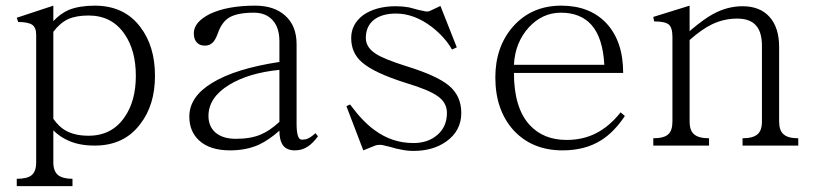

<svg xmlns="http://www.w3.org/2000/svg" viewBox="-20 -504 2822 666"><path d="M165 -91.8V-393.6Q187.5 -423.8 215.8 -437.5Q244.1 -450.2 287.1 -450.2Q368.2 -450.2 412.1 -385.7Q451.2 -329.1 451.2 -241.2Q451.2 -153.3 412.1 -97.7Q368.2 -33.2 287.1 -33.2Q237.3 -33.2 205.1 -52.7Q184.6 -64.5 165 -91.8ZM38.1 141.6H231.4V116.2Q198.2 116.2 181.6 103.5Q165 89.8 165 59.6V-51.8Q188.5 -28.3 218.8 -15.6Q255.9 1 308.6 1Q411.1 1 466.8 -74.2Q517.6 -139.6 517.6 -241.2Q517.6 -343.8 466.8 -410.2Q411.1 -484.4 308.6 -484.4Q255.9 -484.4 218.8 -469.7Q189.5 -457 165 -430.7V-484.4L38.1 -442.4L43 -427.7Q77.1 -427.7 91.8 -418Q105.5 -408.2 105.5 -383.8V59.6Q105.5 90.8 89.8 103.5Q75.2 116.2 38.1 116.2Z M1083 -31.2 1074.2 -42Q1060.5 -29.3 1047.9 -23.4Q1039.1 -19.5 1028.3 -19.5Q1016.6 -19.5 1012.7 -35.2Q1008.8 -48.8 1008.8 -73.2V-350.6Q1008.8 -415 968.8 -450.2Q930.7 -484.4 865.2 -484.4Q769.5 -484.4 709 -456.1Q652.3 -427.7 652.3 -388.7Q652.3 -368.2 662.1 -357.4Q671.9 -345.7 691.4 -345.7Q709 -345.7 720.7 -359.4Q728.5 -369.1 735.4 -387.7Q749 -427.7 775.4 -443.4Q803.7 -460 860.4 -460Q903.3 -460 926.8 -432.6Q949.2 -407.2 949.2 -360.4V-289.1Q794.9 -265.6 714.8 -215.8Q636.7 -168 636.7 -99.6Q636.7 -47.9 670.9 -16.6Q708 17.6 778.3 17.6Q834 17.6 877.9 -2Q913.1 -18.6 949.2 -50.8Q949.2 -20.5 959 -3.9Q971.7 17.6 1002.9 17.6Q1029.3 17.6 1049.8 2.9Q1064.5 -6.8 1083 -31.2ZM949.2 -261.7V-81.1Q915 -49.8 883.8 -37.1Q849.6 -22.5 797.9 -22.5Q752 -22.5 726.6 -44.9Q703.1 -66.4 703.1 -101.6Q703.1 -166 775.4 -210Q842.8 -251 949.2 -261.7Z M1194.3 -141.6 1181.6 -135.7 1240.2 17.6 1281.2 1Q1292 -2.9 1305.7 -1Q1314.5 1 1335 5.9Q1356.4 12.7 1370.1 14.6Q1391.6 19.5 1414.1 19.5Q1481.4 19.5 1527.3 -12.7Q1580.1 -49.8 1580.1 -112.3Q1580.1 -171.9 1536.1 -208Q1494.1 -242.2 1389.6 -274.4Q1312.5 -298.8 1285.2 -316.4Q1249 -338.9 1249 -372.1Q1249 -413.1 1277.3 -435.5Q1305.7 -457 1353.5 -457Q1417 -457 1478.5 -410.2Q1524.4 -374 1547.9 -332L1564.5 -339.8L1507.8 -483.4L1470.7 -465.8Q1463.9 -462.9 1454.1 -464.8Q1447.3 -465.8 1431.6 -469.7Q1411.1 -475.6 1398.4 -478.5Q1376 -482.4 1353.5 -482.4Q1283.2 -482.4 1239.3 -451.2Q1198.2 -419.9 1198.2 -372.1Q1198.2 -320.3 1235.4 -288.1Q1277.3 -251 1389.6 -215.8Q1467.8 -192.4 1499 -169.9Q1530.3 -147.5 1530.3 -112.3Q1530.3 -64.5 1497.1 -36.1Q1464.8 -7.8 1414.1 -7.8Q1339.8 -7.8 1279.3 -52.7Q1238.3 -82 1194.3 -141.6Z M2132.8 -114.3Q2094.7 -66.4 2049.8 -43Q2003.9 -18.6 1945.3 -18.6Q1865.2 -18.6 1817.4 -70.3Q1762.7 -129.9 1762.7 -251H2141.6Q2141.6 -361.3 2083 -423.8Q2025.4 -484.4 1926.8 -484.4Q1824.2 -484.4 1759.8 -412.1Q1698.2 -341.8 1698.2 -235.4Q1698.2 -122.1 1761.7 -51.8Q1826.2 17.6 1931.6 17.6Q2009.8 17.6 2065.4 -17.6Q2110.4 -45.9 2147.5 -101.6ZM2076.2 -279.3H1762.7Q1766.6 -356.4 1814.5 -409.2Q1861.3 -460 1925.8 -460Q1994.1 -460 2032.2 -417Q2071.3 -372.1 2076.2 -279.3Z M2246.1 1H2439.5V-24.4Q2403.3 -24.4 2387.7 -38.1Q2372.1 -50.8 2372.1 -83V-365.2Q2414.1 -402.3 2448.2 -418.9Q2490.2 -439.5 2537.1 -439.5Q2584 -439.5 2604.5 -413.1Q2623 -390.6 2623 -343.8V-83Q2623 -50.8 2607.4 -38.1Q2591.8 -24.4 2555.7 -24.4V1H2749V-24.4Q2712.9 -24.4 2698.2 -38.1Q2682.6 -50.8 2682.6 -83V-340.8Q2682.6 -408.2 2649.4 -445.3Q2616.2 -482.4 2555.7 -482.4Q2502.9 -482.4 2453.1 -455.1Q2423.8 -439.5 2377 -400.4L2372.1 -395.5V-484.4L2246.1 -445.3L2249 -429.7Q2287.1 -429.7 2299.8 -418.9Q2312.5 -408.2 2312.5 -376V-83Q2312.5 -50.8 2297.9 -38.1Q2283.2 -24.4 2246.1 -24.4Z"/></svg>

Font: Batang
Style: Regular
Weight: 400
Version: Version 2.21